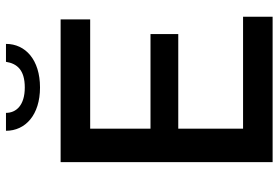

<svg xmlns="http://www.w3.org/2000/svg" viewBox="-165 -768 933 643"><g transform="rotate(-90 301.5 -446.5)"><path d="M330 -779C423 -779 476 -828 476 -893H416C410 -856 389 -830 330 -830C270 -830 245 -859 245 -893H185C185 -828 238 -779 330 -779ZM567 -99H192V-316H509V-409H192V-611H558V-710H80V0H567Z"/></g></svg>

Font: FIGSv2-sans-serif SemiBold
Style: Regular
Weight: 600
Designer: Matt McInerney, Pablo Impallari, Rodrigo Fuenzalida,Mirko Velimirovic
Foundry: Matt McInerney, Pablo Impallari, Rodrigo Fuenzalida
Version: Version 4.021;hotconv 1.0.109;makeotfexe 2.5.65596